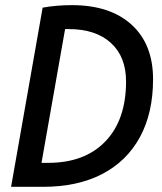

<svg xmlns="http://www.w3.org/2000/svg" viewBox="-20 -723 626 743"><path d="M22.9 0 145 -693.4Q198.2 -703.1 258.3 -703.1Q406.2 -703.1 489.3 -627.4Q572.3 -551.8 572.3 -416.5Q572.3 -285.6 521.5 -192.4Q470.7 -99.1 375.5 -49.6Q280.3 0 146 0ZM140.6 -92.8H166.5Q308.1 -92.8 387.9 -176Q467.8 -259.3 467.8 -407.7Q467.8 -503.4 409.2 -556.9Q350.6 -610.4 246.1 -610.4Q239.3 -610.4 231.9 -610.4Z"/></svg>

Font: Cascadia Mono
Style: Italic
Weight: 400
Italic angle: -10°
Monospace: yes
Designer: Aaron Bell
Foundry: Saja Typeworks
Version: Version 2404.023; ttfautohint (v1.8.4)